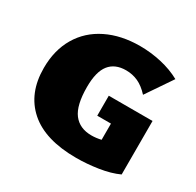

<svg xmlns="http://www.w3.org/2000/svg" viewBox="-147 -833 1028 1007"><g transform="rotate(30 367.0 -329.0)"><path d="M680 -359V-35Q630 -12 562 -1.5Q494 9 429 9Q241 9 144 -76.5Q47 -162 47 -315Q47 -423 94 -502.5Q141 -582 227.5 -624.5Q314 -667 428 -667Q493 -667 557 -652.5Q621 -638 674 -609L568 -453Q535 -489 501 -504.5Q467 -520 428 -520Q361 -520 327 -477Q293 -434 293 -342Q293 -231 330.5 -182Q368 -133 440 -133Q468 -133 498 -140V-238H415V-359Z"/></g></svg>

Font: Ysabeau Black
Style: Regular
Weight: 900
Designer: Christian Thalmann (Catharsis Fonts)
Version: Version 0.003